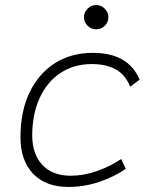

<svg xmlns="http://www.w3.org/2000/svg" viewBox="-20 -739 626 769"><path d="M263.2 -35.2Q314.5 -35.2 367.4 -53.5Q420.4 -71.8 465.3 -102.1L483.9 -63Q436.5 -30.3 376.7 -10.3Q316.9 9.8 253.9 9.8Q163.6 9.8 112.8 -43Q62 -95.7 62 -189.9Q62 -292 97.9 -367.7Q133.8 -443.4 199 -485.4Q264.2 -527.3 351.6 -527.3Q494.6 -527.3 539.1 -419.9L501.5 -391.6Q481.9 -440.4 443.1 -461.4Q404.3 -482.4 347.7 -482.4Q275.9 -482.4 222.2 -446.8Q168.5 -411.1 138.9 -346.7Q109.4 -282.2 108.9 -195.8Q109.9 -120.1 150.4 -77.6Q190.9 -35.2 263.2 -35.2ZM365.2 -621.6Q345.2 -621.6 330.8 -635.7Q316.4 -649.9 316.4 -669.9Q316.4 -689.9 330.8 -704.3Q345.2 -718.8 365.2 -718.8Q385.3 -718.8 399.7 -704.3Q414.1 -689.9 414.1 -669.9Q414.1 -649.9 399.7 -635.7Q385.3 -621.6 365.2 -621.6Z"/></svg>

Font: Cascadia Mono NF ExtraLight
Style: Italic
Weight: 200
Italic angle: -10°
Monospace: yes
Designer: Aaron Bell
Foundry: Saja Typeworks
Version: Version 2404.023; ttfautohint (v1.8.4)